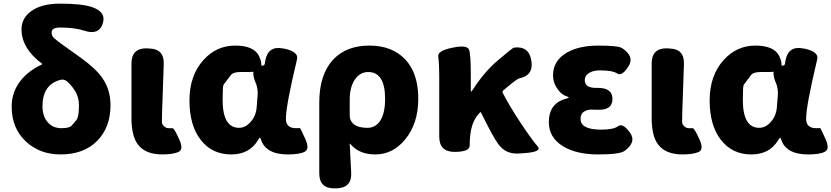

<svg xmlns="http://www.w3.org/2000/svg" viewBox="-20 -833 4559 1053"><path d="M312 14Q199 14 123 -56Q44 -129 44 -248Q44 -330 95 -393Q138 -446 209 -479Q214 -481 210 -484Q98 -568 98 -672Q98 -733 150 -771Q206 -813 310 -813Q430 -813 485 -794Q565 -767 543 -702Q521 -638 441 -665Q390 -682 310 -682Q263 -682 263 -655Q263 -636 277.5 -623Q292 -610 324 -587L422 -517Q507 -456 542 -404Q586 -341 586 -256Q586 -134 512.5 -60Q439 14 312 14ZM413 -257Q413 -301 390 -337Q370 -368 346 -388Q330 -400 311 -395Q213 -369 213 -250Q213 -193 244 -160Q272 -130 316.5 -130Q361 -130 373.5 -144.5Q386 -159 399.5 -175.5Q413 -192 413 -257Z M870 14Q777 14 736 -41Q701 -88 701 -185V-485Q701 -569 785 -568L796 -567Q881 -566 878 -482L869 -220Q868 -179 868 -165Q868 -151 879.5 -140.5Q891 -130 904 -130Q917 -130 926 -130Q936 -129 962 -71Q989 -13 958.5 0.5Q928 14 870 14Z M1248 14Q1143 14 1081 -65.5Q1019 -145 1019 -282Q1019 -419 1096 -504Q1167 -583 1270 -583Q1373 -583 1401 -525Q1442 -438 1346 -438H1298Q1258 -438 1245 -420Q1232 -402 1206 -368Q1201 -361 1201 -285Q1201 -132 1291 -132Q1327 -132 1356 -166Q1385 -200 1388 -248L1393 -313Q1395 -345 1384 -375L1379 -386Q1346 -474 1425 -474Q1430 -474 1432 -483L1435 -501Q1450 -584 1533 -567H1536Q1619 -550 1609 -508Q1548 -253 1548 -182Q1548 -130 1603 -130Q1622 -130 1624.5 -131Q1627 -132 1653 -74Q1680 -16 1651.5 -1Q1623 14 1560 14Q1497 14 1460.5 -7Q1424 -28 1412 -66Q1408 -78 1405.5 -78Q1403 -78 1394 -63Q1347 14 1248 14Z M1816 200Q1731 202 1731 117V-270Q1731 -426 1809 -508Q1881 -583 2006 -583Q2131 -583 2202.5 -507Q2274 -431 2274 -292.5Q2274 -154 2201 -67Q2134 14 2038 14Q1949 14 1901 -44Q1898 -48 1898 -43L1906 113Q1911 197 1826 200ZM1996 -132Q2038 -132 2064 -169Q2092 -210 2092 -291Q2092 -438 1999 -438Q1954 -438 1926 -396.5Q1898 -355 1898 -287V-198Q1898 -174 1915 -157Q1938 -132 1996 -132Z M2823 9Q2755 13 2714 -41Q2685 -79 2618 -216Q2616 -220 2612 -216Q2583 -187 2569.5 -144Q2556 -101 2556 -35Q2556 0 2473 0Q2389 0 2389 -84V-392Q2389 -491 2383.5 -522.5Q2378 -554 2459 -571L2465 -572Q2546 -589 2554 -556.5Q2562 -524 2562 -427V-336Q2562 -331 2564.5 -331Q2567 -331 2577 -347Q2637 -439 2707 -499Q2791 -571 2799 -572Q2881 -582 2894 -501Q2908 -419 2827 -403Q2814 -400 2741 -338Q2733 -331 2738 -322Q2778 -245 2838 -155Q2901 -61 2928.5 -30.5Q2956 0 2854 7Z M3069 -30Q2990 -78 2990 -163Q2990 -269 3089 -293Q3099 -296 3099 -298.5Q3099 -301 3087 -305Q3058 -314 3034 -350Q3013 -382 3013 -419Q3013 -500 3088 -544Q3155 -583 3262.5 -583Q3370 -583 3392 -569Q3462 -523 3426 -468Q3391 -413 3365 -430Q3339 -447 3271 -447Q3233 -447 3210 -432.5Q3187 -418 3187 -394Q3187 -349 3254 -351Q3339 -353 3339 -290Q3339 -227 3254 -231Q3243 -232 3222 -232Q3201 -232 3182.5 -220.5Q3164 -209 3164 -181Q3164 -122 3277 -122Q3345 -122 3370 -141Q3395 -160 3434 -107Q3473 -54 3405 -5Q3378 14 3260.5 14Q3143 14 3069 -30Z M3723 14Q3630 14 3589 -41Q3554 -88 3554 -185V-485Q3554 -569 3638 -568L3649 -567Q3734 -566 3731 -482L3722 -220Q3721 -179 3721 -165Q3721 -151 3732.5 -140.5Q3744 -130 3757 -130Q3770 -130 3779 -130Q3789 -129 3815 -71Q3842 -13 3811.5 0.5Q3781 14 3723 14Z M4101 14Q3996 14 3934 -65.5Q3872 -145 3872 -282Q3872 -419 3949 -504Q4020 -583 4123 -583Q4226 -583 4254 -525Q4295 -438 4199 -438H4151Q4111 -438 4098 -420Q4085 -402 4059 -368Q4054 -361 4054 -285Q4054 -132 4144 -132Q4180 -132 4209 -166Q4238 -200 4241 -248L4246 -313Q4248 -345 4237 -375L4232 -386Q4199 -474 4278 -474Q4283 -474 4285 -483L4288 -501Q4303 -584 4386 -567H4389Q4472 -550 4462 -508Q4401 -253 4401 -182Q4401 -130 4456 -130Q4475 -130 4477.5 -131Q4480 -132 4506 -74Q4533 -16 4504.5 -1Q4476 14 4413 14Q4350 14 4313.5 -7Q4277 -28 4265 -66Q4261 -78 4258.5 -78Q4256 -78 4247 -63Q4200 14 4101 14Z"/></svg>

Font: Resource Han Rounded TW Heavy
Style: Regular
Weight: 900
Designer: Cyano Hao (round all glyphs); Ryoko NISHIZUKA 西塚涼子 (kana, bopomofo & ideographs); Paul D. Hunt (Latin, Greek & Cyrillic)
Foundry: Cyano Hao
Version: 0.990